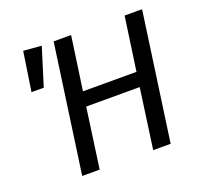

<svg xmlns="http://www.w3.org/2000/svg" viewBox="-121 -834 1017 971"><g transform="rotate(-20 387.0 -348.5)"><path d="M162 0 259 -689H353L312 -401H600L641 -689H735L638 0H544L589 -323H301L256 0ZM195 -689 132 -486H66L98 -697Z"/></g></svg>

Font: Fira Sans
Style: Italic
Weight: 400
Italic angle: -8°
Designer: bBox Type GmbH & Carrois Corporate GbR & Edenspiekermann AG
Foundry: bBox Type GmbH & Carrois Corporate GbR & Edenspiekermann AG
Version: Version 4.301